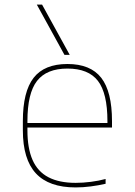

<svg xmlns="http://www.w3.org/2000/svg" viewBox="-20 -810 590 840"><path d="M311 10Q194 10 137 -51.5Q80 -113 80 -240V-280Q80 -409 127 -469.5Q174 -530 275 -530Q376 -530 423 -469.5Q470 -409 470 -280V-252H90V-272H460L450 -262V-280Q450 -402 408.5 -456Q367 -510 275 -510Q184 -510 142 -456Q100 -402 100 -280V-240Q100 -161 122.5 -110Q145 -59 192 -34.5Q239 -10 311 -10Q343 -10 378 -14.5Q413 -19 442 -27V-6Q412 1 377.5 5.5Q343 10 311 10ZM262 -570 141 -790H164L285 -570Z"/></svg>

Font: M PLUS Code Latin SemiExpanded Thin
Style: Regular
Weight: 250
Width: 6
Designer: Coji Morishita
Foundry: UNDERFOREST DESIGN
Version: Version 1.002; ttfautohint (v1.8.3)